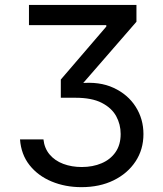

<svg xmlns="http://www.w3.org/2000/svg" viewBox="-20 -566 660 777"><path d="M309.6 191.4Q244.1 191.4 189 168.5Q133.8 145.5 99.6 102.3Q65.4 59.1 61 -2H155.8Q159.7 34.2 180.9 59.3Q202.1 84.5 236.1 97.2Q270 109.9 311 109.9Q355.5 109.9 391.1 94.7Q426.8 79.6 447.5 49.8Q468.3 20 468.3 -23.9Q468.3 -63 450 -96.2Q431.6 -129.4 391.6 -149.9Q351.6 -170.4 285.6 -170.4H226.1V-244.1L410.2 -458.5V-464.4H97.2V-545.9H532.2V-478L302.7 -213.9V-229Q382.3 -237.3 439.9 -210.4Q497.6 -183.6 529.1 -134Q560.5 -84.5 560.5 -23.4Q560.5 39.1 528.3 87.6Q496.1 136.2 439.7 163.8Q383.3 191.4 309.6 191.4Z"/></svg>

Font: Inter Variable
Style: Regular
Weight: 400
Designer: Rasmus Andersson
Foundry: rsms
Version: Version 4.001;git-9221beed3